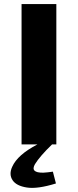

<svg xmlns="http://www.w3.org/2000/svg" viewBox="-20 -710 382 944"><path d="M257 0H236Q176 58 152 97Q127 140 193 139Q213 138 240 134L255 192Q165 220 112.5 212Q60 204 41.5 175.5Q23 147 40 110Q66 51 164 0H86V-690H257Z"/></svg>

Font: Exo 2 Expanded
Style: Bold
Weight: 700
Width: 7
Designer: Natanael Gama
Version: Version 1.001;PS 001.001;hotconv 1.0.70;makeotf.lib2.5.58329